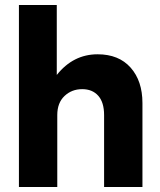

<svg xmlns="http://www.w3.org/2000/svg" viewBox="-20 -751 644 771"><path d="M372 -533Q274 -533 208 -450V-731H56V0H210V-289Q210 -338 239 -365.5Q268 -393 310 -393Q351 -393 374.5 -366.5Q398 -340 398 -289V0H552V-337Q552 -426 504.5 -479.5Q457 -533 372 -533Z"/></svg>

Font: Geom
Style: Bold
Weight: 700
Version: Version 1.102